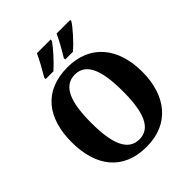

<svg xmlns="http://www.w3.org/2000/svg" viewBox="-250 -1088 1256 1256"><g transform="rotate(-45 377.5 -460.5)"><path d="M404 -784V-771H476C519 -808 590 -886 610 -921V-931H484C464 -886 431 -828 404 -784ZM223 -784V-771H295C337 -808 409 -886 429 -921V-931H302C282 -886 249 -828 223 -784ZM378 10C587 10 704 -137 704 -358C704 -580 587 -725 379 -725C158 -725 51 -580 51 -359C51 -137 158 10 378 10ZM378 -58C271 -58 231 -169 231 -358C231 -547 271 -657 379 -657C485 -657 524 -547 524 -358C524 -169 485 -58 378 -58Z"/></g></svg>

Font: Noto Serif Lao SemiCondensed ExtraBold
Style: Regular
Weight: 800
Width: 4
Designer: Monotype Design Team
Foundry: Monotype Imaging Inc.
Version: Version 2.003